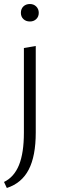

<svg xmlns="http://www.w3.org/2000/svg" viewBox="-20 -647 297 956"><path d="M84 -583Q84 -603 96.5 -615Q109 -627 129 -627Q148 -627 160.5 -614.5Q173 -602 173 -583Q173 -564 160.5 -552Q148 -540 129 -540Q109 -540 96.5 -552Q84 -564 84 -583ZM99 -408 158 -418V13Q158 130 123 197.5Q88 265 14 289L0 259Q50 235 74.5 175Q99 115 99 13Z"/></svg>

Font: Isabella Sans
Style: Regular
Weight: 400
Designer: Original fonts by Christian Thalmann (Catharsis Fonts), Modifications by Cristiano Sobral
Version: Version 0.002;July 12, 2020;FontCreator 13.0.0.2655 64-bit; 